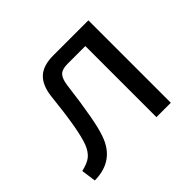

<svg xmlns="http://www.w3.org/2000/svg" viewBox="-120 -642 802 802"><g transform="rotate(-45 281.0 -241.0)"><path d="M482 -487V0H397V-420H291Q260 -420 246.5 -406.5Q233 -393 228 -359Q204 -165 181 -103Q144 4 28 5L19 -60Q58 -69 76 -84.5Q94 -100 105 -128Q129 -189 148 -373Q155 -431 185 -459Q215 -487 275 -487Z"/></g></svg>

Font: Exo 2
Style: Regular
Weight: 400
Designer: Natanael Gama
Version: Version 1.001;PS 001.001;hotconv 1.0.70;makeotf.lib2.5.58329